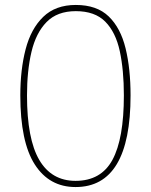

<svg xmlns="http://www.w3.org/2000/svg" viewBox="-20 -745 610 775"><path d="M507 -360Q507 10 285 10Q179 10 120.5 -81Q62 -172 62 -360Q62 -464 83.5 -546.5Q105 -629 154.5 -677Q204 -725 286 -725Q371 -725 419 -678.5Q467 -632 487 -549.5Q507 -467 507 -360ZM89 -360Q89 -184 138.5 -99.5Q188 -15 285 -15Q388 -15 434 -100Q480 -185 480 -360Q480 -462 463.5 -538.5Q447 -615 405 -657.5Q363 -700 286 -700Q211 -700 168 -656Q125 -612 107 -535.5Q89 -459 89 -360Z"/></svg>

Font: Noto Sans Myanmar UI Thin
Style: Regular
Weight: 100
Designer: Monotype Design Team
Foundry: Monotype Imaging Inc.
Version: Version 2.103; ttfautohint (v1.8.4.7-5d5b)